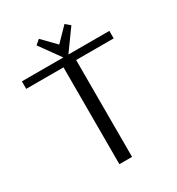

<svg xmlns="http://www.w3.org/2000/svg" viewBox="-202 -991 1028 1116"><g transform="rotate(-30 312.5 -432.5)"><path d="M297.9 -700.2 198.2 -838.9 229 -865.2 314.9 -776.9 400.9 -865.2 432.1 -838.9 332 -700.2H606.9V-649.9H355V0H270V-649.9H20V-700.2Z"/></g></svg>

Font: Pfennig
Style: Medium
Weight: 500
Version: Version 20120410 ; ttfautohint (v0.8)